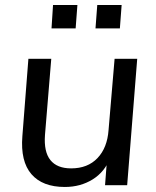

<svg xmlns="http://www.w3.org/2000/svg" viewBox="-20 -737 621 764"><path d="M238 7Q149 7 105 -44Q61 -95 69 -195L93 -503H184L159 -200Q154 -133 180.5 -100Q207 -67 263 -67Q329 -67 368 -108Q407 -149 412 -220L436 -503H526L486 0H398L406 -105L419 -110Q397 -53 348.5 -23Q300 7 238 7ZM367 -717H464L457 -624H360ZM191 -717H288L281 -624H185Z"/></svg>

Font: Muli Medium
Style: Italic
Weight: 500
Italic angle: -4.541°
Designer: Vernon Adams
Foundry: Vernon Adams
Version: Version 2.100; ttfautohint (v1.8.1.43-b0c9)